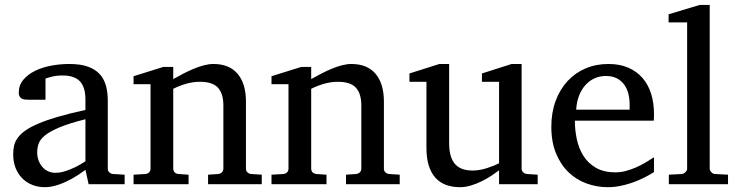

<svg xmlns="http://www.w3.org/2000/svg" viewBox="-20 -757 3039 789"><path d="M331.1 -267.1Q263.7 -250 224.1 -233.4Q184.6 -216.8 164.3 -200Q144 -183.1 138.4 -165.8Q132.8 -148.4 132.8 -129.9Q132.8 -114.3 137.9 -99.4Q143.1 -84.5 152.6 -72.8Q162.1 -61 176 -54Q189.9 -46.9 208 -46.9Q228 -46.9 249.8 -54.2Q271.5 -61.5 289.6 -70.3Q310.5 -80.6 331.1 -94.2ZM344.2 0 331.1 -59.1Q304.7 -39.1 276.9 -23.4Q264.6 -16.6 251 -10.3Q237.3 -3.9 222.9 1.2Q208.5 6.3 193.6 9.3Q178.7 12.2 164.1 12.2Q136.7 12.2 113 2.9Q89.4 -6.3 71.8 -23.9Q54.2 -41.5 44.2 -66.4Q34.2 -91.3 34.2 -123Q34.2 -141.6 37.8 -158.2Q41.5 -174.8 52.7 -190.4Q64 -206.1 84.2 -220.5Q104.5 -234.9 137.5 -249Q170.4 -263.2 218 -277.1Q265.6 -291 331.1 -305.2V-348.1Q331.1 -398.4 308.6 -422.6Q286.1 -446.8 237.8 -446.8Q211.4 -446.8 192.9 -441.9Q174.3 -437 167 -434.1V-347.2H94.2Q87.4 -347.2 80.8 -348.1Q74.2 -349.1 68.8 -352.3Q63.5 -355.5 60.3 -361.1Q57.1 -366.7 57.1 -376Q57.1 -406.7 75.7 -429Q94.2 -451.2 124 -465.8Q153.8 -480.5 190.9 -487.3Q228 -494.1 265.1 -494.1Q311.5 -494.1 342 -482.9Q372.6 -471.7 390.4 -451.7Q408.2 -431.6 415.5 -404.3Q422.9 -377 422.9 -344.2V-64Q422.9 -54.7 429 -48.8Q435.1 -43 443.8 -42L492.2 -39.1V0Z M835 0V-39.1L877 -42Q885.7 -43 891.8 -48.8Q897.9 -54.7 897.9 -64V-324.2Q897.9 -371.6 876 -396.2Q854 -420.9 801.8 -420.9Q772.9 -420.9 745.1 -412.8Q717.3 -404.8 691.9 -392.1V-64Q691.9 -54.7 697.8 -48.8Q703.6 -43 712.9 -42L754.9 -39.1V0H528.8V-39.1L577.6 -42Q586.9 -43 592.8 -48.8Q598.6 -54.7 598.6 -64V-411.1H528.8V-443.8L650.9 -481.9H691.9V-432.1Q712.9 -443.8 734.6 -455.1Q756.3 -466.3 777.8 -475.1Q799.3 -483.9 819.3 -489Q839.4 -494.1 856.9 -494.1Q922.4 -494.1 956.5 -453.6Q990.7 -413.1 990.7 -339.8V-64Q990.7 -54.7 996.8 -48.8Q1002.9 -43 1011.7 -42L1055.7 -39.1V0Z M1401.9 0V-39.1L1443.8 -42Q1452.6 -43 1458.7 -48.8Q1464.8 -54.7 1464.8 -64V-324.2Q1464.8 -371.6 1442.9 -396.2Q1420.9 -420.9 1368.7 -420.9Q1339.8 -420.9 1312 -412.8Q1284.2 -404.8 1258.8 -392.1V-64Q1258.8 -54.7 1264.6 -48.8Q1270.5 -43 1279.8 -42L1321.8 -39.1V0H1095.7V-39.1L1144.5 -42Q1153.8 -43 1159.7 -48.8Q1165.5 -54.7 1165.5 -64V-411.1H1095.7V-443.8L1217.8 -481.9H1258.8V-432.1Q1279.8 -443.8 1301.5 -455.1Q1323.2 -466.3 1344.7 -475.1Q1366.2 -483.9 1386.2 -489Q1406.2 -494.1 1423.8 -494.1Q1489.3 -494.1 1523.4 -453.6Q1557.6 -413.1 1557.6 -339.8V-64Q1557.6 -54.7 1563.7 -48.8Q1569.8 -43 1578.6 -42L1622.6 -39.1V0Z M2030.8 0V-57.1Q2018.1 -47.4 1999.8 -35.2Q1981.4 -22.9 1960.2 -12.5Q1939 -2 1915.8 5.1Q1892.6 12.2 1870.6 12.2Q1838.4 12.2 1812.7 2.7Q1787.1 -6.8 1769.3 -26.6Q1751.5 -46.4 1741.9 -76.9Q1732.4 -107.4 1732.4 -149.9V-420.9H1662.6V-455.1L1785.6 -494.1H1825.7V-168.9Q1825.7 -142.6 1830.8 -121.6Q1835.9 -100.6 1847.4 -85.9Q1858.9 -71.3 1877.4 -63.7Q1896 -56.2 1922.4 -56.2Q1937.5 -56.2 1953.1 -59.1Q1968.8 -62 1982.9 -66.7Q1997.1 -71.3 2009.5 -76.4Q2022 -81.5 2030.8 -85.9V-420.9H1960.4V-455.1L2082.5 -494.1H2123.5V-64Q2123.5 -54.7 2130.1 -48.8Q2136.7 -43 2145.5 -42L2189.5 -39.1V0Z M2667.5 -49.8Q2646.5 -36.6 2623.8 -25.4Q2601.1 -14.2 2576.9 -5.9Q2552.7 2.4 2527.8 7.3Q2502.9 12.2 2477.5 12.2Q2432.1 12.2 2390.1 -3.2Q2348.1 -18.6 2316.2 -49.3Q2284.2 -80.1 2264.9 -126.7Q2245.6 -173.3 2245.6 -235.8Q2245.6 -294.4 2263.2 -342Q2280.8 -389.6 2312 -423.6Q2343.3 -457.5 2386.2 -475.8Q2429.2 -494.1 2480.5 -494.1Q2526.9 -494.1 2562 -478.8Q2597.2 -463.4 2620.6 -436.3Q2644 -409.2 2655.8 -371.3Q2667.5 -333.5 2667.5 -289.1V-275.9Q2667.5 -268.1 2666.5 -261.2H2342.3Q2342.3 -223.1 2350.3 -185.1Q2358.4 -147 2377.4 -116.7Q2396.5 -86.4 2428.7 -67.6Q2460.9 -48.8 2509.3 -48.8Q2530.8 -48.8 2551.8 -54.4Q2572.8 -60.1 2593 -68.8Q2613.3 -77.6 2631.8 -88.6Q2650.4 -99.6 2667.5 -110.8ZM2567.4 -328.1Q2567.4 -353 2561.5 -374.3Q2555.7 -395.5 2543.7 -411.1Q2531.7 -426.8 2513.4 -435.8Q2495.1 -444.8 2470.2 -444.8Q2445.3 -444.8 2423.8 -435.3Q2402.3 -425.8 2386 -407.7Q2369.6 -389.6 2359.6 -364Q2349.6 -338.4 2347.7 -306.2H2567.4Z M2728.5 0V-39.1L2781.7 -42Q2788.6 -42 2796.1 -49.1Q2803.7 -56.2 2803.7 -63V-665H2727.5V-698.2L2855.5 -736.8H2896.5V-63Q2896.5 -56.2 2903.6 -49.1Q2910.6 -42 2917.5 -42L2971.7 -39.1V0Z"/></svg>

Font: Charis SIL Cyr
Style: Regular
Weight: 400
Foundry: SIL International
Version: Version 5.000